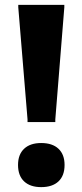

<svg xmlns="http://www.w3.org/2000/svg" viewBox="-20 -760 338 788"><path d="M149 8Q104 8 79 -15.5Q54 -39 54 -83Q54 -126 79 -149.5Q104 -173 149 -173Q195 -173 220 -149.5Q245 -126 245 -83Q245 -39 220 -15.5Q195 8 149 8ZM93 -270 55 -730V-740H244V-730L207 -270V-259H93Z"/></svg>

Font: Encode Sans Narrow
Style: ExtraBold
Weight: 800
Designer: Pablo Impallari, Andres Torresi
Foundry: Pablo Impallari, Andres Torresi
Version: Version 1.000; ttfautohint (v1.00) -l 8 -r 50 -G 200 -x 14 -